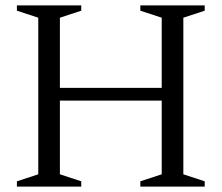

<svg xmlns="http://www.w3.org/2000/svg" viewBox="-20 -690 820 710"><path d="M201.5 -45.5 280.5 -19.5V0H42.5V-19.5L121.5 -45.5V-624.5L42.5 -650.5V-670H280.5V-650.5L201.5 -624.5ZM658 -45.5 737 -19.5V0H499V-19.5L578 -45.5V-624.5L499 -650.5V-670H737V-650.5L658 -624.5ZM151.5 -318V-365H628V-318Z"/></svg>

Font: Newsreader Text
Style: Regular
Weight: 400
Designer: Hugues Gentile
Foundry: Production Type
Version: Version 1.001